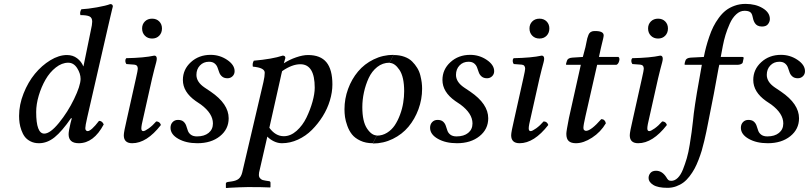

<svg xmlns="http://www.w3.org/2000/svg" viewBox="-20 -719 4116 977"><path d="M164.1 -148.9Q164.1 -39.1 205.1 -39.1Q235.4 -39.1 280 -93.8Q324.7 -148.4 356.9 -215.1Q389.2 -281.7 390.1 -316.9Q390.1 -344.7 372.6 -372.3Q355 -399.9 327.1 -399.9Q294.9 -399.9 263.9 -375.5Q232.9 -351.1 211.7 -314Q190.4 -276.9 177.2 -232.7Q164.1 -188.5 164.1 -148.9ZM77.1 -128.9Q77.1 -186 99.9 -243.4Q122.6 -300.8 157.5 -343.3Q192.4 -385.7 236.1 -412.4Q279.8 -439 320.8 -439Q350.6 -439 372.3 -422.6Q394 -406.2 403.8 -381.8H404.8L441.9 -563Q449.2 -594.2 449.2 -608.9Q449.2 -628.9 435.5 -635.5Q421.9 -642.1 389.2 -642.1Q384.8 -656.7 394 -671.9Q425.8 -673.3 472.9 -681.6Q520 -689.9 541 -698.2Q554.2 -698.2 554.2 -686Q553.7 -684.6 550.5 -671.4Q547.4 -658.2 541.5 -633.5Q535.6 -608.9 529.8 -583L423.8 -121.1Q414.1 -78.6 414.1 -66.9Q414.1 -58.6 418 -55.2Q421.9 -51.8 425.8 -51.8Q443.8 -51.8 483.9 -104Q500 -104 507.8 -85.9Q457 9.8 380.9 9.8Q329.1 9.8 329.1 -36.1Q329.1 -51.3 338.9 -92.8L345.2 -116.2L341.8 -118.2Q295.4 -50.8 257.8 -20.5Q220.2 9.8 178.2 9.8Q154.3 9.8 135.7 0.5Q117.2 -8.8 106.4 -22.9Q95.7 -37.1 88.9 -56.4Q82 -75.7 79.6 -93Q77.1 -110.4 77.1 -128.9Z M753.9 -319.8 710 -124Q699.2 -80.1 699.2 -65.9Q699.2 -51.8 709 -51.8Q717.3 -51.8 737.1 -65.9Q756.8 -80.1 774.9 -101.1Q793 -101.1 798.8 -83Q726.6 9.8 652.8 9.8Q609.9 9.8 609.9 -30.8Q609.9 -46.9 626 -115.2L671.9 -320.8Q681.2 -361.8 681.2 -369.1Q681.2 -388.7 663.1 -390.1L623 -393.1Q618.2 -399.9 617.7 -408.2Q617.2 -416.5 622.1 -422.9Q714.4 -424.8 765.1 -436Q777.8 -436 777.8 -419.9Q777.8 -413.6 774.9 -402.3Q772 -391.1 765.6 -367.4Q759.3 -343.8 753.9 -319.8ZM703.1 -574.2Q703.1 -595.7 717.3 -609.9Q731.4 -624 753.9 -624Q776.4 -624 790.3 -609.9Q804.2 -595.7 804.2 -574.2Q804.2 -551.8 790.3 -537.4Q776.4 -522.9 753.9 -522.9Q731.4 -522.9 717.3 -537.4Q703.1 -551.8 703.1 -574.2Z M847.7 -68.8Q847.7 -86.4 858.4 -97.7Q869.1 -108.9 885.7 -108.9Q903.8 -108.9 913.6 -100.3Q923.3 -91.8 927.5 -79.3Q931.6 -66.9 935.8 -54.4Q939.9 -42 951.4 -33.4Q962.9 -24.9 982.4 -24.9Q1019.5 -24.9 1041.5 -42.7Q1063.5 -60.5 1063.5 -90.8Q1063.5 -141.6 1002.4 -187L975.6 -205.1Q910.6 -251 910.6 -312Q910.6 -365.7 951.4 -402.8Q992.2 -439.9 1051.8 -439.9Q1098.1 -439.9 1136 -414.3Q1173.8 -388.7 1173.8 -356.9Q1173.8 -341.3 1163.3 -331.1Q1152.8 -320.8 1137.7 -320.8Q1120.6 -320.8 1110.4 -329.3Q1100.1 -337.9 1095.7 -350.3Q1091.3 -362.8 1086.9 -375.2Q1082.5 -387.7 1072 -396.2Q1061.5 -404.8 1043.5 -404.8Q1015.6 -404.8 997.6 -386Q979.5 -367.2 979.5 -337.9Q979.5 -301.8 1020.5 -273.9L1051.8 -252.9Q1143.6 -190.4 1143.6 -117.2Q1143.6 -61.5 1099.1 -25.9Q1054.7 9.8 984.4 9.8Q926.8 9.8 887.2 -12.7Q847.7 -35.2 847.7 -68.8Z M1415.5 -356.9Q1414.6 -353 1411.6 -341.1Q1408.7 -329.1 1407.2 -320.8L1350.6 -68.8Q1381.8 -25.9 1424.3 -25.9Q1458.5 -25.9 1489.3 -53.2Q1520 -80.6 1539.3 -120.4Q1558.6 -160.2 1570.1 -201.2Q1581.5 -242.2 1581.5 -272.9Q1581.5 -392.1 1508.3 -392.1Q1465.8 -392.1 1415.5 -356.9ZM1340.3 -23.9 1298.3 159.2Q1297.4 164.1 1297.4 170.9Q1297.4 182.1 1304 188.7Q1310.5 195.3 1316.4 197Q1322.3 198.7 1331.5 200.2L1350.6 203.1Q1356.4 204.6 1356.4 210.9V232.9L1354.5 234.9Q1317.4 232.9 1242.2 232.9Q1225.1 232.9 1197.5 234.1Q1169.9 235.4 1150.4 236.3L1131.3 237.8L1129.4 235.8V214.8Q1129.4 209 1139.2 207L1159.2 204.1Q1183.1 200.7 1195.1 190.4Q1207 180.2 1212.4 159.2L1320.3 -300.8Q1327.1 -330.1 1327.1 -349.1Q1327.1 -374.5 1266.6 -379.9Q1263.2 -396 1271.5 -410.2Q1366.2 -418.5 1418.5 -436Q1432.1 -436 1432.1 -423.8Q1424.8 -399.9 1424.3 -397Q1452.6 -415.5 1486.8 -427.2Q1521 -439 1547.4 -439Q1610.8 -439 1641.1 -402.1Q1671.4 -365.2 1671.4 -289.1Q1671.4 -250 1658.7 -207.8Q1646 -165.5 1622.1 -127.2Q1598.1 -88.9 1567.1 -57.9Q1536.1 -26.9 1496.1 -8.5Q1456.1 9.8 1414.6 9.8Q1393.6 9.8 1373.5 0Q1353.5 -9.8 1340.3 -23.9Z M1961.9 -398.9 1982.9 -439Q2013.2 -439 2037.6 -430.2Q2062 -421.4 2077.1 -406.2Q2092.3 -391.1 2103 -373.5Q2113.8 -356 2118.9 -335.4Q2124 -314.9 2126 -298.8Q2127.9 -282.7 2127.9 -267.1Q2127.9 -213.9 2109.4 -163.3Q2090.8 -112.8 2058.6 -74.2Q2026.4 -35.6 1978.8 -12.2Q1931.2 11.2 1877 11.2L1897.9 -28.8Q1925.8 -28.8 1949.5 -43.5Q1973.1 -58.1 1988.8 -81.5Q2004.4 -105 2015.6 -135.3Q2026.9 -165.5 2031.7 -195.8Q2036.6 -226.1 2036.6 -254.9Q2036.6 -327.6 2012.7 -363.3Q1988.8 -398.9 1961.9 -398.9ZM1897.9 -29.8 1877 9.8Q1840.8 9.8 1813.5 -3.2Q1786.1 -16.1 1771.2 -34.9Q1756.3 -53.7 1747.3 -78.9Q1738.3 -104 1735.6 -123.5Q1732.9 -143.1 1732.9 -163.1Q1732.9 -216.3 1751.2 -266.4Q1769.5 -316.4 1801.8 -355Q1834 -393.6 1881.3 -416.7Q1928.7 -439.9 1982.9 -439.9L1961.9 -399.9Q1927.2 -399.9 1899.7 -378.2Q1872.1 -356.4 1856.2 -322Q1840.3 -287.6 1832 -249.3Q1823.7 -210.9 1823.7 -173.8Q1823.7 -101.1 1847.4 -65.4Q1871.1 -29.8 1897.9 -29.8Z M2168.5 -68.8Q2168.5 -86.4 2179.2 -97.7Q2189.9 -108.9 2206.5 -108.9Q2224.6 -108.9 2234.4 -100.3Q2244.1 -91.8 2248.3 -79.3Q2252.4 -66.9 2256.6 -54.4Q2260.7 -42 2272.2 -33.4Q2283.7 -24.9 2303.2 -24.9Q2340.3 -24.9 2362.3 -42.7Q2384.3 -60.5 2384.3 -90.8Q2384.3 -141.6 2323.2 -187L2296.4 -205.1Q2231.4 -251 2231.4 -312Q2231.4 -365.7 2272.2 -402.8Q2313 -439.9 2372.6 -439.9Q2418.9 -439.9 2456.8 -414.3Q2494.6 -388.7 2494.6 -356.9Q2494.6 -341.3 2484.1 -331.1Q2473.6 -320.8 2458.5 -320.8Q2441.4 -320.8 2431.2 -329.3Q2420.9 -337.9 2416.5 -350.3Q2412.1 -362.8 2407.7 -375.2Q2403.3 -387.7 2392.8 -396.2Q2382.3 -404.8 2364.3 -404.8Q2336.4 -404.8 2318.4 -386Q2300.3 -367.2 2300.3 -337.9Q2300.3 -301.8 2341.3 -273.9L2372.6 -252.9Q2464.4 -190.4 2464.4 -117.2Q2464.4 -61.5 2419.9 -25.9Q2375.5 9.8 2305.2 9.8Q2247.6 9.8 2208 -12.7Q2168.5 -35.2 2168.5 -68.8Z M2725.1 -319.8 2681.2 -124Q2670.4 -80.1 2670.4 -65.9Q2670.4 -51.8 2680.2 -51.8Q2688.5 -51.8 2708.3 -65.9Q2728 -80.1 2746.1 -101.1Q2764.2 -101.1 2770 -83Q2697.8 9.8 2624 9.8Q2581.1 9.8 2581.1 -30.8Q2581.1 -46.9 2597.2 -115.2L2643.1 -320.8Q2652.3 -361.8 2652.3 -369.1Q2652.3 -388.7 2634.3 -390.1L2594.2 -393.1Q2589.4 -399.9 2588.9 -408.2Q2588.4 -416.5 2593.3 -422.9Q2685.5 -424.8 2736.3 -436Q2749 -436 2749 -419.9Q2749 -413.6 2746.1 -402.3Q2743.2 -391.1 2736.8 -367.4Q2730.5 -343.8 2725.1 -319.8ZM2674.3 -574.2Q2674.3 -595.7 2688.5 -609.9Q2702.6 -624 2725.1 -624Q2747.6 -624 2761.5 -609.9Q2775.4 -595.7 2775.4 -574.2Q2775.4 -551.8 2761.5 -537.4Q2747.6 -522.9 2725.1 -522.9Q2702.6 -522.9 2688.5 -537.4Q2674.3 -551.8 2674.3 -574.2Z M2875 -118.2 2935.5 -389.2H2865.7Q2859.9 -389.2 2859.9 -391.1Q2859.9 -394.5 2864.7 -409.2Q2868.7 -424.3 2892.6 -425.8L2945.8 -429.2L2959 -479Q2960.9 -486.8 2963.6 -501.2Q2966.3 -515.6 2968.5 -524.2Q2970.7 -532.7 2974.6 -542Q2978.5 -551.3 2985.6 -555.9Q2992.7 -560.5 3002.9 -561Q3051.8 -562.5 3051.8 -539.1Q3051.8 -533.7 3049.1 -522Q3046.4 -510.3 3042.7 -495.6Q3039.1 -481 3037.6 -474.1L3027.8 -429.2H3127Q3134.8 -423.3 3130.6 -408.2Q3126.5 -393.1 3116.7 -389.2H3018.6L2959 -127Q2948.7 -82.5 2948.7 -67.9Q2948.7 -60.1 2953.1 -56.6Q2957.5 -53.2 2961.9 -53.2Q2987.3 -53.2 3039.6 -112.8Q3058.1 -112.8 3063 -91.8Q3036.6 -46.9 2992.9 -18.6Q2949.2 9.8 2910.6 9.8Q2886.2 9.8 2874 -1.2Q2861.8 -12.2 2861.8 -38.1Q2861.8 -51.3 2875 -118.2Z M3328.6 -319.8 3284.7 -124Q3273.9 -80.1 3273.9 -65.9Q3273.9 -51.8 3283.7 -51.8Q3292 -51.8 3311.8 -65.9Q3331.5 -80.1 3349.6 -101.1Q3367.7 -101.1 3373.5 -83Q3301.3 9.8 3227.5 9.8Q3184.6 9.8 3184.6 -30.8Q3184.6 -46.9 3200.7 -115.2L3246.6 -320.8Q3255.9 -361.8 3255.9 -369.1Q3255.9 -388.7 3237.8 -390.1L3197.8 -393.1Q3192.9 -399.9 3192.4 -408.2Q3191.9 -416.5 3196.8 -422.9Q3289.1 -424.8 3339.8 -436Q3352.5 -436 3352.5 -419.9Q3352.5 -413.6 3349.6 -402.3Q3346.7 -391.1 3340.3 -367.4Q3334 -343.8 3328.6 -319.8ZM3277.8 -574.2Q3277.8 -595.7 3292 -609.9Q3306.2 -624 3328.6 -624Q3351.1 -624 3365 -609.9Q3378.9 -595.7 3378.9 -574.2Q3378.9 -551.8 3365 -537.4Q3351.1 -522.9 3328.6 -522.9Q3306.2 -522.9 3292 -537.4Q3277.8 -551.8 3277.8 -574.2Z M3551.3 -389.2H3469.2Q3463.4 -389.2 3463.4 -391.1Q3463.4 -397.5 3467.3 -409.2Q3471.2 -424.3 3495.1 -425.8L3561.5 -429.2Q3566.9 -456.5 3573 -479.7Q3579.1 -502.9 3588.9 -531.7Q3598.6 -560.5 3609.9 -583Q3621.1 -605.5 3637.7 -628.2Q3654.3 -650.9 3673.3 -665.8Q3692.4 -680.7 3718.3 -689.9Q3744.1 -699.2 3773.4 -699.2Q3825.2 -699.2 3861.3 -677.2Q3897.5 -655.3 3897.5 -622.1Q3897.5 -608.9 3888.2 -596.4Q3878.9 -584 3857.4 -584Q3844.7 -584 3835.4 -588.6Q3826.2 -593.3 3821 -601.8Q3815.9 -610.4 3813.5 -618.2Q3811 -626 3809.1 -636.2Q3805.7 -652.3 3796.1 -658.2Q3786.6 -664.1 3768.1 -664.1Q3745.6 -664.1 3726.1 -646Q3706.5 -627.9 3693.4 -598.4Q3680.2 -568.8 3671.9 -541.5Q3663.6 -514.2 3658.2 -485.8L3647.5 -429.2H3757.3Q3764.2 -429.2 3764.2 -423.8L3759.3 -400.9Q3757.8 -395.5 3749.5 -392.3Q3741.2 -389.2 3733.4 -389.2H3640.1L3636.2 -371.1Q3611.8 -233.9 3590.3 -129.9Q3587.9 -117.7 3583 -92.8Q3578.1 -67.9 3574.2 -48.8Q3570.3 -29.8 3563.7 -2Q3557.1 25.9 3550.8 47.4Q3544.4 68.8 3534.4 94.7Q3524.4 120.6 3513.9 139.9Q3503.4 159.2 3488.8 178.2Q3474.1 197.3 3457.8 209.5Q3441.4 221.7 3420.7 229.2Q3399.9 236.8 3376.5 236.8Q3327.6 236.8 3304 221.9Q3280.3 207 3280.3 187Q3280.3 172.4 3289.8 161.1Q3299.3 149.9 3318.4 149.9Q3349.1 149.9 3370.1 182.1Q3375.5 191.9 3380.6 196.5Q3385.7 201.2 3395.5 201.2Q3413.6 201.2 3429 186Q3444.3 170.9 3455.3 143.1Q3466.3 115.2 3474.9 85.9Q3483.4 56.6 3489.5 18.1Q3495.6 -20.5 3499.3 -46.4Q3502.9 -72.3 3506.3 -104Q3509.8 -135.7 3510.3 -141.1Q3521.5 -228 3551.3 -389.2Z M3750 -68.8Q3750 -86.4 3760.7 -97.7Q3771.5 -108.9 3788.1 -108.9Q3806.2 -108.9 3815.9 -100.3Q3825.7 -91.8 3829.8 -79.3Q3834 -66.9 3838.1 -54.4Q3842.3 -42 3853.8 -33.4Q3865.2 -24.9 3884.8 -24.9Q3921.9 -24.9 3943.8 -42.7Q3965.8 -60.5 3965.8 -90.8Q3965.8 -141.6 3904.8 -187L3877.9 -205.1Q3813 -251 3813 -312Q3813 -365.7 3853.8 -402.8Q3894.5 -439.9 3954.1 -439.9Q4000.5 -439.9 4038.3 -414.3Q4076.2 -388.7 4076.2 -356.9Q4076.2 -341.3 4065.7 -331.1Q4055.2 -320.8 4040 -320.8Q4022.9 -320.8 4012.7 -329.3Q4002.4 -337.9 3998 -350.3Q3993.7 -362.8 3989.3 -375.2Q3984.9 -387.7 3974.4 -396.2Q3963.9 -404.8 3945.8 -404.8Q3918 -404.8 3899.9 -386Q3881.8 -367.2 3881.8 -337.9Q3881.8 -301.8 3922.9 -273.9L3954.1 -252.9Q4045.9 -190.4 4045.9 -117.2Q4045.9 -61.5 4001.5 -25.9Q3957 9.8 3886.7 9.8Q3829.1 9.8 3789.6 -12.7Q3750 -35.2 3750 -68.8Z"/></svg>

Font: Common Serif News
Style: Italic
Weight: 450
Italic angle: -12°
Designer: Philipp H. Poll, Khaled Hosny
Foundry: Stefan Peev, Context Ltd.
Version: Version 1.026